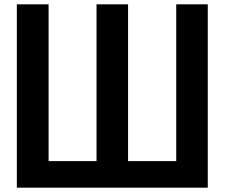

<svg xmlns="http://www.w3.org/2000/svg" viewBox="-20 -817 1040 889"><path d="M58 52H942V-797H796V-71H573V-797H427V-71H205V-797H58Z"/></svg>

Font: LINE Seed JP App_OTF Bold
Style: Regular
Weight: 700
Designer: LINE & Fontrix & Fontworks
Version: Version 1.009